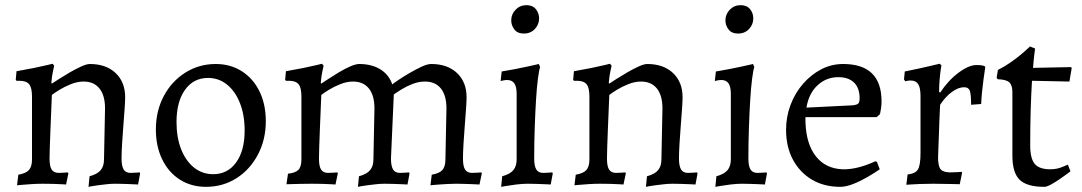

<svg xmlns="http://www.w3.org/2000/svg" viewBox="-20 -712 4191 744"><path d="M327 -29Q357 -37 370 -52.5Q383 -68 383 -94L387 -292Q387 -342 365.5 -369Q344 -396 304 -396Q280 -396 255 -386Q230 -376 210.5 -364Q191 -352 181 -344Q180 -318 178.5 -282.5Q177 -247 175.5 -210Q174 -173 173 -143Q172 -113 172 -98Q172 -67 180.5 -54.5Q189 -42 208 -42Q217 -42 230 -43Q243 -44 243 -44L245 -40L236 3Q236 3 221 2Q206 1 185 0.5Q164 0 145 0Q124 0 101 1.5Q78 3 62 4.5Q46 6 46 6L51 -35Q80 -40 92 -53Q104 -66 104 -94V-338Q104 -372 93 -385.5Q82 -399 55 -399H44L41 -403L44 -436Q79 -442 111 -448.5Q143 -455 163.5 -460Q184 -465 184 -465L190 -457Q190 -457 185.5 -437Q181 -417 179 -391L181 -388Q190 -394 209.5 -406.5Q229 -419 251.5 -432Q274 -445 295 -454.5Q316 -464 328 -464Q391 -464 428 -429Q465 -394 465 -335Q465 -322 463 -292Q461 -262 458 -225Q455 -188 453 -154Q451 -120 451 -98Q451 -69 459 -55.5Q467 -42 486 -42Q495 -42 508 -43Q521 -44 521 -44L523 -40L515 3Q515 3 506.5 2.5Q498 2 484.5 1.5Q471 1 455.5 0.5Q440 0 426 0Q410 0 392.5 2Q375 4 359 6Q343 8 333 10Q323 12 323 12Z M778 12Q721 12 677 -16Q633 -44 608.5 -94.5Q584 -145 584 -210Q584 -282 614.5 -339.5Q645 -397 698 -430.5Q751 -464 816 -464Q873 -464 917 -436Q961 -408 985.5 -358Q1010 -308 1010 -242Q1010 -171 979.5 -113Q949 -55 896.5 -21.5Q844 12 778 12ZM806 -37Q862 -37 895 -82.5Q928 -128 928 -206Q928 -266 910 -312Q892 -358 860 -384Q828 -410 786 -410Q730 -410 697 -364Q664 -318 664 -239Q664 -179 682 -133.5Q700 -88 732 -62.5Q764 -37 806 -37Z M1371 -29Q1401 -37 1414 -52.5Q1427 -68 1427 -94L1431 -292Q1431 -342 1409.5 -369Q1388 -396 1348 -396Q1324 -396 1299 -386Q1274 -376 1254.5 -364Q1235 -352 1225 -344Q1224 -318 1222.5 -282.5Q1221 -247 1219.5 -210Q1218 -173 1217 -143Q1216 -113 1216 -98Q1216 -67 1224.5 -54.5Q1233 -42 1252 -42Q1261 -42 1274 -43Q1287 -44 1287 -44L1289 -40L1280 3Q1280 3 1265 2Q1250 1 1229 0.5Q1208 0 1189 0Q1168 0 1145 0.5Q1122 1 1106 1.5Q1090 2 1090 2L1096 -39Q1125 -42 1136.5 -54Q1148 -66 1148 -94V-338Q1148 -372 1137 -385.5Q1126 -399 1099 -399H1088L1085 -403L1088 -436Q1123 -442 1155 -448.5Q1187 -455 1207.5 -460Q1228 -465 1228 -465L1234 -457Q1234 -457 1229.5 -437Q1225 -417 1223 -391L1225 -388Q1234 -394 1253 -406.5Q1272 -419 1294.5 -432.5Q1317 -446 1338 -455Q1359 -464 1372 -464Q1420 -464 1453.5 -443.5Q1487 -423 1500 -385Q1506 -390 1524.5 -402.5Q1543 -415 1567 -429Q1591 -443 1613.5 -453.5Q1636 -464 1651 -464Q1714 -464 1751 -429Q1788 -394 1788 -335Q1788 -322 1786 -292Q1784 -262 1781 -225Q1778 -188 1776 -154Q1774 -120 1774 -98Q1774 -67 1782.5 -54.5Q1791 -42 1810 -42Q1819 -42 1832 -43Q1845 -44 1845 -44L1847 -40L1838 3Q1838 3 1829 2.5Q1820 2 1806 1.5Q1792 1 1776.5 0.5Q1761 0 1747 0Q1731 0 1714 1Q1697 2 1682 3Q1667 4 1657.5 5Q1648 6 1648 6L1653 -35Q1682 -40 1694 -53Q1706 -66 1706 -94L1710 -292Q1710 -342 1688.5 -369Q1667 -396 1627 -396Q1603 -396 1579.5 -387Q1556 -378 1536.5 -366Q1517 -354 1506 -346L1495 -98Q1495 -69 1503 -55.5Q1511 -42 1530 -42Q1539 -42 1552 -43Q1565 -44 1565 -44L1567 -40L1559 3Q1559 3 1550.5 2.5Q1542 2 1528.5 1.5Q1515 1 1499.5 0.5Q1484 0 1470 0Q1454 0 1436.5 2Q1419 4 1403 6Q1387 8 1377 10Q1367 12 1367 12Z M1922 12 1926 -29Q1956 -37 1969 -52.5Q1982 -68 1982 -94V-348Q1982 -376 1973 -389Q1964 -402 1945 -402Q1937 -402 1928.5 -400Q1920 -398 1920 -398L1924 -435Q1949 -439 1974.5 -444Q2000 -449 2021 -453.5Q2042 -458 2055 -461Q2068 -464 2068 -464L2073 -452Q2069 -442 2064.5 -407.5Q2060 -373 2057 -323.5Q2054 -274 2052 -215.5Q2050 -157 2050 -98Q2050 -69 2058 -55.5Q2066 -42 2085 -42Q2094 -42 2107 -43Q2120 -44 2120 -44L2122 -40L2114 3Q2114 3 2105.5 2.5Q2097 2 2083.5 1.5Q2070 1 2054.5 0.5Q2039 0 2025 0Q2004 0 1980 3Q1956 6 1939 9Q1922 12 1922 12ZM2010 -582Q1985 -582 1973 -598Q1961 -614 1961 -633Q1961 -657 1978 -674.5Q1995 -692 2020 -692Q2044 -692 2056.5 -676.5Q2069 -661 2069 -641Q2069 -617 2052.5 -599.5Q2036 -582 2010 -582Z M2487 -29Q2517 -37 2530 -52.5Q2543 -68 2543 -94L2547 -292Q2547 -342 2525.5 -369Q2504 -396 2464 -396Q2440 -396 2415 -386Q2390 -376 2370.5 -364Q2351 -352 2341 -344Q2340 -318 2338.5 -282.5Q2337 -247 2335.5 -210Q2334 -173 2333 -143Q2332 -113 2332 -98Q2332 -67 2340.5 -54.5Q2349 -42 2368 -42Q2377 -42 2390 -43Q2403 -44 2403 -44L2405 -40L2396 3Q2396 3 2381 2Q2366 1 2345 0.5Q2324 0 2305 0Q2284 0 2261 1.5Q2238 3 2222 4.5Q2206 6 2206 6L2211 -35Q2240 -40 2252 -53Q2264 -66 2264 -94V-338Q2264 -372 2253 -385.5Q2242 -399 2215 -399H2204L2201 -403L2204 -436Q2239 -442 2271 -448.5Q2303 -455 2323.5 -460Q2344 -465 2344 -465L2350 -457Q2350 -457 2345.5 -437Q2341 -417 2339 -391L2341 -388Q2350 -394 2369.5 -406.5Q2389 -419 2411.5 -432Q2434 -445 2455 -454.5Q2476 -464 2488 -464Q2551 -464 2588 -429Q2625 -394 2625 -335Q2625 -322 2623 -292Q2621 -262 2618 -225Q2615 -188 2613 -154Q2611 -120 2611 -98Q2611 -69 2619 -55.5Q2627 -42 2646 -42Q2655 -42 2668 -43Q2681 -44 2681 -44L2683 -40L2675 3Q2675 3 2666.5 2.5Q2658 2 2644.5 1.5Q2631 1 2615.5 0.5Q2600 0 2586 0Q2570 0 2552.5 2Q2535 4 2519 6Q2503 8 2493 10Q2483 12 2483 12Z M2752 12 2756 -29Q2786 -37 2799 -52.5Q2812 -68 2812 -94V-348Q2812 -376 2803 -389Q2794 -402 2775 -402Q2767 -402 2758.5 -400Q2750 -398 2750 -398L2754 -435Q2779 -439 2804.5 -444Q2830 -449 2851 -453.5Q2872 -458 2885 -461Q2898 -464 2898 -464L2903 -452Q2899 -442 2894.5 -407.5Q2890 -373 2887 -323.5Q2884 -274 2882 -215.5Q2880 -157 2880 -98Q2880 -69 2888 -55.5Q2896 -42 2915 -42Q2924 -42 2937 -43Q2950 -44 2950 -44L2952 -40L2944 3Q2944 3 2935.5 2.5Q2927 2 2913.5 1.5Q2900 1 2884.5 0.5Q2869 0 2855 0Q2834 0 2810 3Q2786 6 2769 9Q2752 12 2752 12ZM2840 -582Q2815 -582 2803 -598Q2791 -614 2791 -633Q2791 -657 2808 -674.5Q2825 -692 2850 -692Q2874 -692 2886.5 -676.5Q2899 -661 2899 -641Q2899 -617 2882.5 -599.5Q2866 -582 2840 -582Z M3236 12Q3173 12 3126 -16Q3079 -44 3052.5 -93.5Q3026 -143 3026 -209Q3026 -260 3043.5 -306Q3061 -352 3092 -387.5Q3123 -423 3162.5 -443.5Q3202 -464 3247 -464Q3396 -464 3396 -319Q3396 -306 3394 -292Q3392 -278 3390 -270L3377 -258H3101Q3100 -169 3133.5 -117.5Q3167 -66 3228 -57.5Q3289 -49 3372 -87L3378 -85L3389 -56Q3369 -42 3341.5 -26Q3314 -10 3286 1Q3258 12 3236 12ZM3105 -295 3286 -304Q3301 -306 3306 -311Q3311 -316 3311 -331Q3311 -371 3289.5 -392Q3268 -413 3228 -413Q3182 -413 3148 -381.5Q3114 -350 3105 -295Z M3497 -36Q3527 -39 3537 -55.5Q3547 -72 3547 -119V-339Q3547 -372 3538 -386Q3529 -400 3509 -400Q3501 -400 3494.5 -398.5Q3488 -397 3488 -397L3483 -404L3486 -435Q3517 -441 3548 -448Q3579 -455 3600 -460Q3621 -465 3621 -465L3628 -459Q3628 -459 3625.5 -443Q3623 -427 3621 -403.5Q3619 -380 3619 -356L3623 -353Q3654 -400 3694 -430Q3734 -460 3764 -460Q3781 -460 3788 -458Q3795 -456 3795 -456L3798 -452Q3798 -452 3796 -438.5Q3794 -425 3791 -403.5Q3788 -382 3785.5 -357Q3783 -332 3782 -309L3743 -306Q3743 -347 3738 -360.5Q3733 -374 3716 -374Q3694 -374 3669 -356Q3644 -338 3623 -306Q3623 -306 3622 -287.5Q3621 -269 3620 -241Q3619 -213 3618 -183.5Q3617 -154 3616 -131.5Q3615 -109 3615 -102Q3615 -68 3625 -56Q3635 -44 3663 -44Q3674 -44 3690.5 -45Q3707 -46 3707 -46L3708 -42L3699 2Q3699 2 3689 1.5Q3679 1 3663 1Q3647 1 3629.5 0.5Q3612 0 3597 0Q3568 0 3544 1Q3520 2 3506 3Q3492 4 3492 4Z M4027 12Q3959 12 3931 -15.5Q3903 -43 3903 -109V-355Q3903 -382 3891 -393Q3879 -404 3846 -405L3842 -411L3847 -441Q3871 -453 3893.5 -468.5Q3916 -484 3933.5 -498.5Q3951 -513 3961 -522.5Q3971 -532 3971 -532L3991 -524Q3991 -524 3988.5 -505Q3986 -486 3983 -449L4130 -452L4133 -449L4124 -396L3979 -399Q3976 -352 3974 -289Q3972 -226 3972 -149Q3972 -98 3989.5 -77Q4007 -56 4050 -56Q4075 -56 4096.5 -65Q4118 -74 4118 -74L4128 -48Q4128 -48 4116 -39Q4104 -30 4086.5 -18Q4069 -6 4052.5 3Q4036 12 4027 12Z"/></svg>

Font: Alegreya
Style: Regular
Weight: 400
Designer: Juan Pablo del Peral
Foundry: Huerta Tipografica
Version: Version 2.009